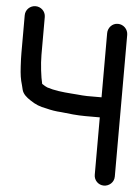

<svg xmlns="http://www.w3.org/2000/svg" viewBox="-54 -729 616 849"><g transform="rotate(5 254.0 -305.0)"><path d="M395 -596V-311H331C316.4 -311 305.1 -312.6 287.9 -313.9L261.8 -315.9C219.8 -318.9 183.6 -323.3 152.3 -333.6C149.5 -334.7 136.3 -341.2 128.4 -347.1C121 -376.7 114 -433.2 114 -475V-643C114 -668.3 93 -687 69.5 -687C46 -687 25 -668.3 25 -643V-475C25 -459 25.7 -439.5 27 -416.6C29.1 -379.2 32 -359.8 39.9 -333.4L44.7 -313.9C49.6 -294.6 66.4 -281.1 83.1 -270.2C106.6 -254.1 126.9 -245.9 156.6 -240.6C178.1 -235 198.8 -231.5 223.8 -230.1C256.8 -226.2 293.8 -222 331 -222H395V33C395 57.3 414.7 77 439 77C462 77 484 59 484 33V-596C484 -620.8 463.8 -641 439 -641C413 -641 395 -619 395 -596Z"/></g></svg>

Font: Just Breathe
Style: Bd
Weight: 400
Foundry: Cannot Into Space Fonts
Version: Version 0.72